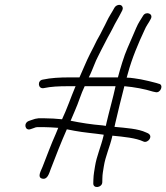

<svg xmlns="http://www.w3.org/2000/svg" viewBox="-20 -723 679 784"><path d="M217.8 -201 208 -177C188.7 -134.5 170.4 -83.8 153.6 -41.5C147 -24.9 131.6 0.2 151 6C173.7 12.8 180.4 -14.7 187.1 -32.5C207.3 -85.4 230.2 -143.9 252.9 -195L283.9 -189C321.5 -181.8 364.8 -178.6 403.4 -173L402.6 -168C392.5 -124.5 374.6 -86.1 368 -44L364 -19C362.6 -10.3 361.7 -0.3 361.3 11L360.9 26C360.5 48.8 397.3 43.5 397.7 21L398 6C398.2 -3.3 398.8 -11.7 400 -19L404 -44C410.6 -85.7 428.2 -121.9 438.1 -165L438.8 -169C484.9 -164.5 534.9 -159.9 566 -145C575.4 -140.5 587.1 -148.1 591.1 -155.5C599.8 -171.4 586.3 -178.7 576.8 -182C544.1 -197.6 494.2 -200.5 447.5 -205C448.3 -210.3 449.5 -215.7 451 -221C462.4 -270.1 475.1 -322 487.8 -371C527.8 -367.6 571.4 -359.4 604.3 -349L614 -347C636 -340.4 649.9 -377.8 628.3 -381L618.8 -384C603.3 -388.4 572 -395.8 555.2 -399C539.4 -401.2 516.6 -406 497.3 -406L501.8 -422C519.2 -486.6 545 -546.3 570 -600C578 -619.5 586.7 -627.8 595.2 -645C608.4 -667.5 575.7 -678.3 564.4 -659C554.4 -642.4 545.1 -630 536.6 -610C523.4 -580.3 514.1 -556.6 500.3 -526C487.1 -496.9 469.8 -439.1 461.5 -407H342.5C351.5 -424 358.2 -442.4 366 -461C374.6 -483.5 383.9 -498.3 393 -518L420.4 -571C427.9 -585.4 433.4 -593 440.2 -607.5C451 -630.3 463.5 -649.2 474.3 -671C477.5 -677.1 483 -684.8 480.8 -693C476.5 -708.7 455 -704.5 447.6 -692C437 -672.1 425 -655.6 415.6 -635C406.1 -614.3 398.8 -603.3 389.3 -583L375.4 -558C367.6 -542.7 363.2 -533.7 362.1 -531L347.7 -503C332.7 -473.9 318.3 -436.8 304.5 -407H265.5C223.6 -407 187.5 -405 155 -398C131.5 -394.7 134.6 -359.8 157.5 -363C188.9 -369.7 220 -371 259.8 -371H288.8C288 -370.3 287.5 -369.3 287.3 -368C269.3 -325.4 253.4 -278 233.4 -236C212.8 -238.3 182.1 -240 162 -240H137C128.2 -239.3 118.9 -237 108.9 -233L97.3 -229C74.4 -219.8 82.5 -186.5 106 -196L117.7 -200C123.4 -202.7 128.6 -204 133.3 -204H155.8C172.3 -204 199.8 -202.3 217.8 -201ZM415.5 -224C414.7 -219.3 413.6 -214.3 412.1 -209L398.4 -211C353.9 -214.6 309 -221.6 268.4 -230C274.6 -244 280.5 -257.7 285.9 -271C300.8 -304.1 310.7 -340.3 325.8 -371H451.8C441.6 -323.6 426.6 -271.8 415.5 -224Z"/></svg>

Font: CiSf OpenHand
Style: Obl
Weight: 400
Foundry: Cannot Into Space Fonts
Version: Version 0.7892